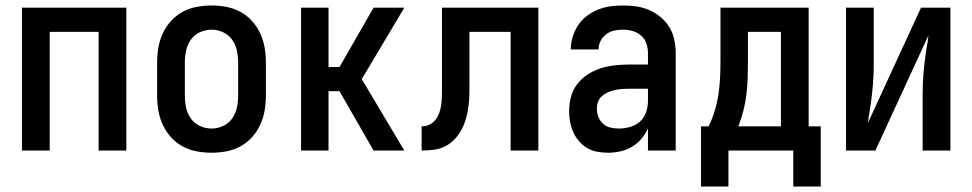

<svg xmlns="http://www.w3.org/2000/svg" viewBox="-20 -548 3540 699"><path d="M60 0V-520H440V0H339V-432H161V0Z M750 8Q723 8 696 3Q669 -2 645 -15Q621 -28 602.5 -48.5Q584 -69 572.5 -94Q561 -119 556.5 -146Q552 -173 552 -200V-320Q552 -347 556.5 -374Q561 -401 572.5 -426Q584 -451 602.5 -471.5Q621 -492 645 -505Q669 -518 696 -523Q723 -528 750 -528Q777 -528 804 -523Q831 -518 855 -505Q879 -492 897.5 -471.5Q916 -451 927.5 -426Q939 -401 943.5 -374Q948 -347 948 -320V-200Q948 -173 943.5 -146Q939 -119 927.5 -94Q916 -69 897.5 -48.5Q879 -28 855 -15Q831 -2 804 3Q777 8 750 8ZM750 -80Q772 -80 792.5 -89.5Q813 -99 825.5 -117Q838 -135 842.5 -156.5Q847 -178 847 -200V-320Q847 -342 842.5 -363.5Q838 -385 825.5 -403Q813 -421 792.5 -430.5Q772 -440 750 -440Q728 -440 707.5 -430.5Q687 -421 674.5 -403Q662 -385 657.5 -363.5Q653 -342 653 -320V-200Q653 -178 657.5 -156.5Q662 -135 674.5 -117Q687 -99 707.5 -89.5Q728 -80 750 -80Z M1076 0V-520H1176V-304H1216L1340 -520H1452L1297 -260L1452 0H1340L1216 -216H1176V0Z M1515 0V-88Q1530 -88 1543 -94Q1556 -100 1565 -111.5Q1574 -123 1579 -136.5Q1584 -150 1586 -164.5Q1588 -179 1588.5 -193.5Q1589 -208 1589 -223V-520H1940V0H1839V-432H1689V-259Q1689 -237 1689 -214Q1689 -191 1686.5 -168.5Q1684 -146 1678.5 -124Q1673 -102 1663 -81.5Q1653 -61 1638 -44Q1623 -27 1603 -16.5Q1583 -6 1560.5 -3Q1538 0 1515 0Z M2193 8Q2174 8 2154.5 4.5Q2135 1 2118 -9Q2101 -19 2088 -34Q2075 -49 2067 -67Q2059 -85 2055.5 -104Q2052 -123 2052 -143Q2052 -169 2058.5 -194.5Q2065 -220 2081 -241Q2097 -262 2119 -276.5Q2141 -291 2166 -299Q2191 -307 2217 -310Q2243 -313 2269 -313H2339V-354Q2339 -372 2333.5 -389Q2328 -406 2314.5 -418Q2301 -430 2283.5 -435Q2266 -440 2249 -440Q2232 -440 2216 -436.5Q2200 -433 2187 -423.5Q2174 -414 2166.5 -399Q2159 -384 2159 -368H2058Q2058 -391 2065 -414Q2072 -437 2085 -456.5Q2098 -476 2116.5 -490Q2135 -504 2157 -513Q2179 -522 2202 -525Q2225 -528 2249 -528Q2273 -528 2297.5 -524.5Q2322 -521 2344.5 -511Q2367 -501 2386 -485Q2405 -469 2417.5 -448Q2430 -427 2435 -402.5Q2440 -378 2440 -354V0H2339V-81Q2330 -60 2315 -42.5Q2300 -25 2280.5 -13.5Q2261 -2 2238.5 3Q2216 8 2193 8ZM2233 -80Q2254 -80 2274.5 -86Q2295 -92 2310 -105.5Q2325 -119 2332 -139Q2339 -159 2339 -180V-225H2269Q2256 -225 2243 -224Q2230 -223 2217.5 -220Q2205 -217 2193.5 -212Q2182 -207 2172 -198.5Q2162 -190 2157.5 -178Q2153 -166 2153 -153Q2153 -137 2158.5 -122.5Q2164 -108 2175.5 -97.5Q2187 -87 2202.5 -83.5Q2218 -80 2233 -80Z M2968 131H2868V0H2632V131H2532V-88H2560Q2573 -115 2582 -144.5Q2591 -174 2595.5 -204Q2600 -234 2601.5 -264.5Q2603 -295 2603 -325V-520H2924V-88H2968ZM2823 -88V-432H2703V-325Q2703 -295 2702 -264.5Q2701 -234 2697.5 -204.5Q2694 -175 2686.5 -145.5Q2679 -116 2668 -88Z M3060 0V-520H3161V-312Q3161 -276 3158 -240Q3155 -204 3150 -169L3146 -143Q3144 -133 3142.5 -122.5Q3141 -112 3140 -101L3333 -520H3440V0H3339V-208Q3339 -244 3342 -280Q3345 -316 3350 -351L3354 -377Q3356 -387 3357.5 -397.5Q3359 -408 3360 -419L3167 0Z"/></svg>

Font: Iosevka Curly Semibold
Style: Regular
Weight: 600
Monospace: yes
Designer: Belleve Invis
Foundry: Belleve Invis
Version: Version 22.1.2; ttfautohint (v1.8.4)